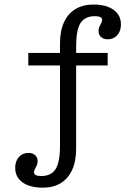

<svg xmlns="http://www.w3.org/2000/svg" viewBox="-20 -651 613 864"><path d="M107.3 -356.5V-412.9H464.5V-356.5ZM322.6 17.7Q322.6 75 304.4 114.1Q286.3 153.2 252.8 173.4Q219.4 193.5 172.6 193.5Q114.5 193.5 81.5 169.8Q48.4 146 48.4 104Q48.4 74.2 64.9 55.6Q81.5 37.1 108.1 37.1Q126.6 37.1 137.9 47.2Q149.2 57.3 149.2 74.2Q149.2 85.5 145.2 94Q141.1 102.4 137.1 109.7Q133.1 116.9 133.1 124.2Q133.1 141.1 165.3 141.1Q209.7 141.1 229.8 110.5Q250 79.8 250 4V-454.8Q250 -512.1 268.1 -551.2Q286.3 -590.3 320.2 -610.5Q354 -630.6 400 -630.6Q458.1 -630.6 491.1 -606.9Q524.2 -583.1 524.2 -541.1Q524.2 -511.3 507.7 -492.7Q491.1 -474.2 464.5 -474.2Q446 -474.2 434.7 -484.3Q423.4 -494.4 423.4 -511.3Q423.4 -522.6 427.4 -531Q431.5 -539.5 435.5 -546.8Q439.5 -554 439.5 -561.3Q439.5 -578.2 407.3 -578.2Q362.9 -578.2 342.7 -548Q322.6 -517.7 322.6 -441.1Z"/></svg>

Font: Playfair 5pt SemiExpanded Light
Style: Regular
Weight: 300
Width: 6
Designer: Claus Eggers Sørensen
Foundry: Claus Eggers Sørensen
Version: Version 2.203